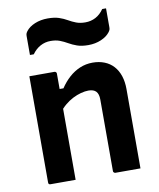

<svg xmlns="http://www.w3.org/2000/svg" viewBox="-88 -870 776 939"><g transform="rotate(-10 300.0 -400.5)"><path d="M533 0Q500 0 471.5 0Q443 0 409 0Q406 0 403.5 -1.5Q401 -3 399.5 -5Q398 -7 398 -11Q398 -70 398 -129.5Q398 -189 398 -248Q398 -307 398 -366Q398 -393 386 -406Q374 -419 348 -419Q331 -419 310.5 -413.5Q290 -408 269.5 -397.5Q249 -387 230 -371Q211 -355 195 -333V-451H230Q250 -481 274.5 -503Q299 -525 328.5 -537.5Q358 -550 392 -550Q424 -550 450.5 -539.5Q477 -529 495.5 -508.5Q514 -488 523.5 -459Q533 -430 533 -394Q533 -346 533 -297Q533 -248 533 -199Q533 -150 533 -100Q533 -75 533 -50Q533 -25 533 0ZM211 0Q189 0 169.5 0Q150 0 129.5 0Q109 0 87 0Q84 0 82 -0.5Q80 -1 78.5 -2.5Q77 -4 76.5 -6Q76 -8 76 -11Q76 -65 76 -118.5Q76 -172 76 -225.5Q76 -279 76 -332.5Q76 -386 76 -440Q76 -468 76 -493Q76 -518 76 -538Q101 -538 121.5 -538Q142 -538 161.5 -538Q181 -538 200 -538Q204 -538 206 -536.5Q208 -535 209.5 -533Q211 -531 211 -527Q211 -440 211 -352Q211 -264 211 -176Q211 -88 211 0ZM392 -750Q420 -750 443.5 -762.5Q467 -775 484 -800H503Q503 -783 503 -766.5Q503 -750 503 -735Q503 -720 503 -706Q503 -699 501.5 -694.5Q500 -690 495 -683Q480 -663 451 -650.5Q422 -638 387 -638Q354 -638 331.5 -646Q309 -654 291 -664.5Q273 -675 253.5 -682.5Q234 -690 208 -690Q180 -690 156.5 -677Q133 -664 116 -640H97Q97 -657 97 -673Q97 -689 97 -704.5Q97 -720 97 -733Q97 -741 98.5 -745.5Q100 -750 105 -757Q120 -777 149 -789Q178 -801 213 -801Q246 -801 268.5 -793.5Q291 -786 309 -775.5Q327 -765 346.5 -757.5Q366 -750 392 -750Z"/></g></svg>

Font: Recursive
Style: Bold
Weight: 700
Version: Version 1.085